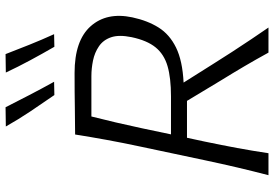

<svg xmlns="http://www.w3.org/2000/svg" viewBox="-171 -839 1010 708"><g transform="rotate(-90 334.0 -485.0)"><path d="M42 0Q57.5 -60 70.5 -115.2Q83.5 -170.5 97.5 -236.5L147.5 -472.5Q162 -540.5 172.2 -596.8Q182.5 -653 192 -713Q238 -713 291.2 -714Q344.5 -715 419 -715Q538.5 -715 591.2 -655.8Q644 -596.5 624 -502Q612 -446 586.5 -405.2Q561 -364.5 512.5 -340.8Q464 -317 383.5 -313L452.5 -203.5Q473 -170.5 496.8 -134Q520.5 -97.5 544 -62.5Q567.5 -27.5 586.5 0H494Q468.5 -46.5 443.5 -89Q418.5 -131.5 392.5 -173.5L316 -300.5H180L166 -235.5Q152.5 -170.5 142.2 -115.2Q132 -60 123 0ZM407 -653H258.5Q247 -607.5 236.5 -562.8Q226 -518 215 -466.5L192.5 -359.5H332.5Q400.5 -359.5 444.2 -372.2Q488 -385 513.5 -416.5Q539 -448 551 -505Q560.5 -551.5 550.5 -580.5Q540.5 -609.5 517.2 -625.2Q494 -641 464.8 -647Q435.5 -653 407 -653ZM337.5 -789.5Q307 -833.5 277.2 -878Q247.5 -922.5 221.5 -968.5L292.5 -969.5Q314 -927 337.8 -881.2Q361.5 -835.5 386.5 -790.5ZM515.5 -789.5Q490 -833.5 465.8 -878.5Q441.5 -923.5 420.5 -968.5L488.5 -969.5Q505 -927 523.2 -881.2Q541.5 -835.5 562 -790.5Z"/></g></svg>

Font: Commissioner Flair Light
Style: Italic
Weight: 300
Italic angle: -12°
Designer: Kostas Bartsokas
Foundry: Kostas Bartsokas
Version: Version 1.000; ttfautohint (v1.8.3)